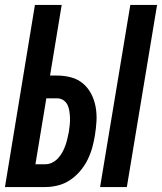

<svg xmlns="http://www.w3.org/2000/svg" viewBox="-22 -755 654 775"><path d="M382 0 504 -735H612L490 0ZM-2 0 119 -735H227L180 -450H209Q238 -450 265.5 -442.5Q293 -435 313.5 -417.5Q334 -400 346.5 -375.5Q359 -351 364 -323.5Q369 -296 367.5 -267Q366 -238 361 -208Q357 -183 350 -158Q343 -133 331 -109Q319 -85 301 -64Q283 -43 260.5 -28Q238 -13 212 -6.5Q186 0 161 0ZM121 -92H161Q175 -92 188.5 -98.5Q202 -105 212.5 -116.5Q223 -128 230 -141Q237 -154 242 -168Q247 -182 250 -195.5Q253 -209 256 -223Q258 -237 259.5 -251Q261 -265 260.5 -279Q260 -293 258 -306.5Q256 -320 250.5 -331.5Q245 -343 234 -350.5Q223 -358 209 -358H165Z"/></svg>

Font: Iosevka SS04 Semibold Extended
Style: Italic
Weight: 600
Width: 7
Italic angle: -9°
Monospace: yes
Designer: Belleve Invis
Foundry: Belleve Invis
Version: Version 19.0.0; ttfautohint (v1.8.4)